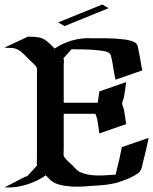

<svg xmlns="http://www.w3.org/2000/svg" viewBox="-20 -833 681 854"><path d="M541 -467.8Q538.6 -450.4 536.5 -433.3Q534.4 -416.3 531 -399.2Q530.5 -395.8 529.2 -392.6Q527.8 -389.4 526.6 -386.2Q525.4 -383.1 524.4 -379.9Q523.4 -376.7 523.4 -373.3Q523.4 -369.4 524.5 -365.7Q525.6 -362.1 527 -358.4Q528.3 -354.7 529.5 -351.1Q530.8 -347.4 531.5 -343.8Q534.7 -327.9 536.6 -312.3Q538.6 -296.6 541 -280.8Q511.2 -270.5 481.6 -260.3Q451.9 -250 421.9 -239.5Q419.4 -255.4 417.4 -271.1Q415.3 -286.9 412.4 -302.5Q411.1 -308.8 408.6 -314.7Q406 -320.6 404.8 -326.9H263.4V-168.2Q263.4 -161.4 262.8 -154.5Q262.2 -147.7 263.4 -140.9Q264.4 -136 269.2 -130.1Q273.9 -124.3 279.9 -118.3Q285.9 -112.3 292.1 -106.9Q298.3 -101.6 302 -97.7Q305.7 -94 309.7 -89.6Q313.7 -85.2 318 -80.9Q322.3 -76.7 326.9 -73Q331.5 -69.3 336.2 -67.4Q354.2 -59.6 372.2 -56.4Q390.1 -53.2 408.2 -52.6Q426.3 -52 444.6 -53.1Q462.9 -54.2 481.9 -55.4L494.4 -56.2Q496.1 -63 497.4 -69.7Q498.8 -76.4 500.2 -82Q506.6 -106.2 512 -130.1Q517.3 -154.1 521.7 -178.5Q551.8 -189 581.4 -199.2Q611.1 -209.5 640.9 -219.7Q636 -192.1 629.4 -165.4Q622.8 -138.7 616 -111.3Q613.5 -101.1 611.5 -90.8Q609.4 -80.6 603.3 -71.8Q599.6 -66.4 591.6 -60.7Q583.5 -54.9 574.1 -49.8Q564.7 -44.7 555.5 -40.6Q546.4 -36.6 540.5 -34.4Q536.1 -33 530.3 -30.8Q524.4 -28.6 517.9 -26.4Q511.5 -24.2 505 -22.1Q498.5 -20 492.7 -18.6Q470.9 -13.4 449.5 -11Q428 -8.5 405.5 -7.3Q402.8 -6.8 402.7 -7Q402.6 -7.1 399.9 -7.1Q397 -6.6 393.9 -6.6Q390.9 -6.6 387.9 -6.3Q359.1 -3.7 330.4 -2.7Q301.8 -1.7 273.2 -5.9Q258.1 -7.8 242.6 -12Q227.1 -16.1 214.4 -24.7Q205.3 -30.8 198.1 -38.2Q190.9 -45.7 183.6 -53.2Q170.7 -43.7 154.7 -35.3Q138.7 -26.9 121.3 -20Q104 -13.2 86.4 -8.5Q68.8 -3.9 53 -1.7Q39.6 0.2 26.4 0.5Q13.2 0.7 0 0.7L94.7 -48.3H99.9Q111.6 -60.1 122.4 -72.5Q133.3 -85 144.8 -96.9Q144.3 -98.4 144.3 -99.6Q143.1 -106.4 143.7 -113.3Q144.3 -120.1 144.3 -127V-502.4Q144.3 -507.6 144.7 -512.5Q145 -517.3 144.8 -522.2Q144.8 -524.2 144.5 -525.9Q144.3 -527.6 144 -529.5L143.6 -532Q143.1 -532.5 143.1 -533Q139.6 -539.1 135 -543.9Q126.7 -552.5 118 -560.3Q109.4 -568.1 101.1 -576.7Q94.7 -583.3 88.3 -589.8Q81.8 -596.4 74.6 -602.2Q67.4 -607.9 59.3 -612.2Q51.3 -616.5 42.2 -618.4Q31.7 -620.4 21.1 -620Q10.5 -619.6 0 -621.3L105.2 -670.4Q106.7 -670.2 109.3 -669.9Q111.8 -669.7 114.6 -669.6Q117.4 -669.4 119.6 -669.4Q121.8 -669.4 122.3 -669.4H123Q125.2 -669.4 127.4 -669.4Q129.6 -669.4 131.8 -669.2Q142.1 -668.7 152.2 -666.9Q162.4 -665 171.6 -660.4Q179.4 -656.5 186.2 -651.5Q192.9 -646.5 199.1 -640.7Q205.3 -635 211.3 -629Q217.3 -623 223.1 -616.9Q240.2 -628.9 260.4 -638.2Q280.5 -647.5 301.8 -653.3Q323 -659.2 344.8 -661.7Q366.7 -664.3 387.2 -662.8Q422.6 -662.8 457.3 -662.7Q491.9 -662.6 526.9 -658Q532.5 -658 541.1 -656.6Q549.8 -655.3 558.8 -652.7Q567.9 -650.1 575.7 -646.5Q583.5 -642.8 587.4 -638.2Q590.1 -635 591.4 -631.3Q592.8 -627.7 593.6 -623.7Q594.5 -619.6 595 -615.5Q595.5 -611.3 596.4 -607.7Q599.1 -596.7 601.1 -585.7Q603 -574.7 604.9 -563.7Q606.7 -552.7 608.5 -541.7Q610.4 -530.8 613 -519.8Q583.3 -509.5 553.6 -499.3Q523.9 -489 493.9 -478.5Q490.5 -491.9 488.2 -505.6Q485.8 -519.3 483.6 -533.1Q481.4 -546.9 479 -560.4Q476.6 -574 472.9 -587.4Q470.2 -594 464.6 -597.7Q459 -601.3 452.1 -603.4Q445.3 -605.5 438.1 -606.4Q430.9 -607.4 425 -608.4Q410.2 -610.1 396.1 -611.1Q382.1 -612.1 368.2 -612.7Q354.2 -613.3 340.2 -613.5Q326.2 -613.8 311 -613.8H298.1Q289.1 -604 280.4 -594Q271.7 -584 262.5 -574.2Q264.9 -567.1 264.2 -559.1Q263.4 -551 263.4 -543.7V-376H414.8Q416.7 -388.7 418.3 -401.2Q419.9 -413.8 421.9 -426.5ZM239 -733.4Q288.3 -753.4 337 -773.3Q385.7 -793.2 435.1 -813Q442.1 -808.8 449.1 -804.8Q456.1 -800.8 463.1 -796.6L267.1 -717Z"/></svg>

Font: Autopia
Style: Bold
Weight: 700
Designer: Antoine Gelgon
Foundry: Antoine Gelgon
Version: 001.000